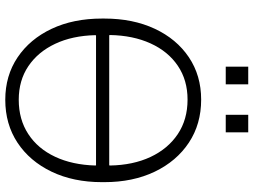

<svg xmlns="http://www.w3.org/2000/svg" viewBox="-135 -802 947 717"><g transform="rotate(90 338.5 -443.5)"><path d="M352.5 10.3Q262.7 10.3 194.3 -35.6Q126 -81.5 87.6 -162.8Q49.3 -244.1 49.3 -350.6V-359.9Q49.3 -466.3 87.4 -547.9Q125.5 -629.4 193.8 -675.3Q262.2 -721.2 352.1 -721.2Q443.4 -721.2 512.7 -675.3Q582 -629.4 621.1 -547.9Q660.2 -466.3 660.2 -359.9V-350.6Q660.2 -244.1 621.1 -162.6Q582 -81.1 512.9 -35.4Q443.8 10.3 352.5 10.3ZM111.8 -377.9H597.2L598.1 -380.4Q596.7 -466.8 566.2 -532Q535.6 -597.2 481 -633.8Q426.3 -670.4 352.1 -670.4Q279.3 -670.4 225.6 -634Q171.9 -597.7 142.1 -532.2Q112.3 -466.8 110.8 -380.4ZM352.5 -40Q426.3 -40 480.7 -75.7Q535.2 -111.3 565.4 -175.8Q595.7 -240.2 598.1 -326.2L597.2 -328.6H112.3L111.3 -326.2Q113.3 -240.2 143.6 -176Q173.8 -111.8 227.1 -75.9Q280.3 -40 352.5 -40ZM408.7 -813V-897H474.1V-813ZM229 -813V-897H294.9V-813Z"/></g></svg>

Font: Roboto Slab Light
Style: Regular
Weight: 300
Designer: Google
Version: Version 2.000; ttfautohint (v1.8.1.43-b0c9)